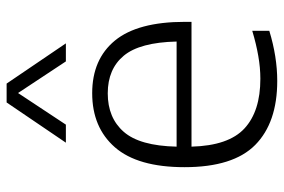

<svg xmlns="http://www.w3.org/2000/svg" viewBox="-159 -689 858 580"><g transform="rotate(-90 270.0 -399.0)"><path d="M315.5 9.5Q189.5 9.5 122.2 -57Q55 -123.5 55 -270.5Q55 -412 115 -480.8Q175 -549.5 278.5 -549.5Q381 -549.5 437.5 -480.8Q494 -412 494 -269.5V-249.5H117Q120 -137.5 172 -89.5Q224 -41.5 322 -41.5Q355.5 -41.5 391.2 -47.8Q427 -54 467 -66V-14.5Q388.5 9.5 315.5 9.5ZM278 -502.5Q204 -502.5 161.8 -454.2Q119.5 -406 117 -294.5H434.5Q432 -405.5 391.8 -454Q351.5 -502.5 278 -502.5ZM129 -629 250.5 -808H307.5L429 -629H374.5L279 -773.5L183.5 -629Z"/></g></svg>

Font: Encode Sans SemiExpanded SemiExpanded Light
Style: Regular
Weight: 300
Width: 6
Designer: Multiple Designers
Foundry: Impallari Type
Version: Version 3.000; ttfautohint (v1.8.3) -l 8 -r 50 -G 200 -x 14 